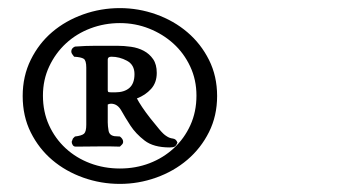

<svg xmlns="http://www.w3.org/2000/svg" viewBox="-20 -810 833 474"><path d="M193 -643Q193 -661 186.5 -665Q180 -669 163 -670Q161 -673 158.5 -676Q156 -679 156 -683Q156 -691 165 -695Q191 -697 217 -697Q243 -697 269 -697Q286 -697 303.5 -694.5Q321 -692 335 -684.5Q349 -677 358 -664Q367 -651 367 -630Q367 -606 353 -590.5Q339 -575 318 -567Q322 -559 331 -545.5Q340 -532 351.5 -517.5Q363 -503 373.5 -490.5Q384 -478 391 -474Q398 -469 406.5 -468Q415 -467 418 -458Q415 -450 411 -448Q407 -446 399 -446Q359 -446 337 -463Q315 -480 302 -500Q289 -520 279.5 -537Q270 -554 254 -554Q250 -554 246 -552V-508Q246 -499 248 -487.5Q250 -476 262 -474H260L276 -473Q284 -467 284 -460Q284 -456 281 -453Q278 -450 276 -448Q249 -449 221.5 -448.5Q194 -448 167 -448Q162 -448 159.5 -452Q157 -456 157 -460L160 -468L165 -473Q182 -475 187.5 -480Q193 -485 193 -502ZM246 -588Q246 -583 248.5 -582.5Q251 -582 255 -582H264Q287 -582 299.5 -593Q312 -604 312 -627Q312 -650 293.5 -660Q275 -670 255 -670Q246 -670 246 -663ZM276 -356Q229 -356 185.5 -371.5Q142 -387 109 -415Q76 -443 56 -483Q36 -523 36 -573Q36 -622 56 -662.5Q76 -703 109 -731Q142 -759 185.5 -774.5Q229 -790 276 -790Q322 -790 365.5 -774.5Q409 -759 442.5 -730.5Q476 -702 496 -662Q516 -622 516 -573Q516 -524 496 -484Q476 -444 442.5 -415.5Q409 -387 365.5 -371.5Q322 -356 276 -356ZM86 -574Q86 -534 101 -501Q116 -468 142 -444Q168 -420 202.5 -407Q237 -394 276 -394Q315 -394 349 -407Q383 -420 409 -444Q435 -468 450 -501Q465 -534 465 -574Q465 -613 449.5 -646Q434 -679 408 -702.5Q382 -726 348 -739.5Q314 -753 276 -753Q238 -753 203.5 -740Q169 -727 143 -703Q117 -679 101.5 -646Q86 -613 86 -574Z"/></svg>

Font: Hand Textur
Style: Regular
Weight: 400
Designer: F. H. Ehmcke um 1935
Foundry: Peter Wiegel
Version: Version 1.000